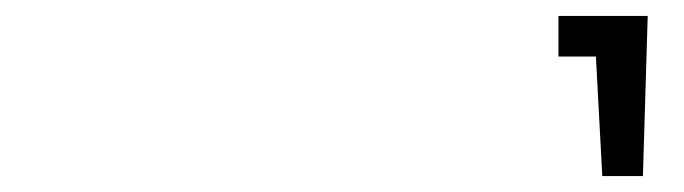

<svg xmlns="http://www.w3.org/2000/svg" viewBox="-20 -71 858 241"><path d="M793 -51 787 150H736L728 0H681V-51Z"/></svg>

Font: EauTestInfant
Style: Italic
Weight: 400
Italic angle: -12°
Designer: Christian Thalmann (Catharsis Fonts)
Version: Version 0.001;PS 000.001;hotconv 1.0.88;makeotf.lib2.5.64775